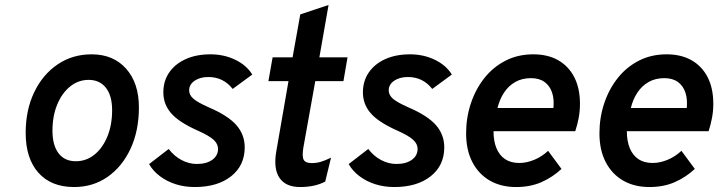

<svg xmlns="http://www.w3.org/2000/svg" viewBox="-20 -742 2896 774"><path d="M278.5 12Q186.5 12 135 -45.5Q83.5 -103 83.5 -206.5Q83.5 -298.5 117.8 -370Q152 -441.5 212 -482.2Q272 -523 349.5 -523Q437 -523 488.5 -465Q540 -407 540 -309Q540 -215.5 506.5 -143Q473 -70.5 414 -29.2Q355 12 278.5 12ZM285.5 -92Q328 -92 361 -118.8Q394 -145.5 413 -192Q432 -238.5 432 -298Q432 -356 407 -388Q382 -420 337.5 -420Q295.5 -420 262.5 -393.2Q229.5 -366.5 210.5 -320.2Q191.5 -274 191.5 -215Q191.5 -156.5 216 -124.2Q240.5 -92 285.5 -92Z M765 12Q724.5 12 688.8 0.8Q653 -10.5 625 -31.5Q597 -52.5 581 -80.5L660 -141.5Q682 -112.5 712 -96.8Q742 -81 773.5 -81Q812.5 -81 835.8 -97.8Q859 -114.5 859 -142Q859 -162 840.8 -178.8Q822.5 -195.5 774 -217Q700.5 -250 669.5 -286Q638.5 -322 638.5 -369.5Q638.5 -415.5 662.2 -450Q686 -484.5 728.8 -503.8Q771.5 -523 828.5 -523Q883 -523 928.5 -501Q974 -479 997 -441.5L918 -383.5Q880.5 -431.5 820 -431.5Q786.5 -431.5 764.5 -416.5Q742.5 -401.5 742.5 -377.5Q742.5 -359.5 758.8 -344.8Q775 -330 821 -309.5Q899.5 -276 933 -237.5Q966.5 -199 966.5 -148Q966.5 -75 911.8 -31.5Q857 12 765 12Z M1190 12Q1131.5 12 1106.5 -25.2Q1081.5 -62.5 1094 -133L1143 -415H1062L1079 -511H1159.5L1190.5 -684L1304.5 -722L1267.5 -511H1381L1364.5 -415H1251L1203 -147.5Q1197 -111.5 1204.2 -98Q1211.5 -84.5 1237 -84.5Q1255 -84.5 1272.5 -89.5Q1290 -94.5 1314.5 -106.5L1291 -10Q1249.5 12 1190 12Z M1569.5 12Q1529 12 1493.2 0.8Q1457.5 -10.5 1429.5 -31.5Q1401.5 -52.5 1385.5 -80.5L1464.5 -141.5Q1486.5 -112.5 1516.5 -96.8Q1546.5 -81 1578 -81Q1617 -81 1640.2 -97.8Q1663.5 -114.5 1663.5 -142Q1663.5 -162 1645.2 -178.8Q1627 -195.5 1578.5 -217Q1505 -250 1474 -286Q1443 -322 1443 -369.5Q1443 -415.5 1466.8 -450Q1490.5 -484.5 1533.2 -503.8Q1576 -523 1633 -523Q1687.5 -523 1733 -501Q1778.5 -479 1801.5 -441.5L1722.5 -383.5Q1685 -431.5 1624.5 -431.5Q1591 -431.5 1569 -416.5Q1547 -401.5 1547 -377.5Q1547 -359.5 1563.2 -344.8Q1579.5 -330 1625.5 -309.5Q1704 -276 1737.5 -237.5Q1771 -199 1771 -148Q1771 -75 1716.2 -31.5Q1661.5 12 1569.5 12Z M2060.5 12Q1999.5 12 1954.2 -14.2Q1909 -40.5 1884 -89Q1859 -137.5 1859 -204.5Q1859 -267.5 1878 -324.8Q1897 -382 1932.2 -426.8Q1967.5 -471.5 2017.5 -497.2Q2067.5 -523 2130 -523Q2188.5 -523 2230.5 -499Q2272.5 -475 2295.2 -430.5Q2318 -386 2318 -323.5Q2318 -294 2312.8 -266.5Q2307.5 -239 2299 -213H1969.5Q1969.5 -173 1981.5 -144.2Q1993.5 -115.5 2016.5 -100.2Q2039.5 -85 2073.5 -85Q2103 -85 2133.8 -97.8Q2164.5 -110.5 2189.5 -134L2243.5 -61Q2207.5 -27.5 2162.8 -7.8Q2118 12 2060.5 12ZM1985.5 -306.5H2211Q2214.5 -342 2205.5 -369Q2196.5 -396 2175.2 -411.5Q2154 -427 2120.5 -427Q2084.5 -427 2057.2 -411.5Q2030 -396 2012 -368.8Q1994 -341.5 1985.5 -306.5Z M2598 12Q2537 12 2491.8 -14.2Q2446.5 -40.5 2421.5 -89Q2396.5 -137.5 2396.5 -204.5Q2396.5 -267.5 2415.5 -324.8Q2434.5 -382 2469.8 -426.8Q2505 -471.5 2555 -497.2Q2605 -523 2667.5 -523Q2726 -523 2768 -499Q2810 -475 2832.8 -430.5Q2855.5 -386 2855.5 -323.5Q2855.5 -294 2850.2 -266.5Q2845 -239 2836.5 -213H2507Q2507 -173 2519 -144.2Q2531 -115.5 2554 -100.2Q2577 -85 2611 -85Q2640.5 -85 2671.2 -97.8Q2702 -110.5 2727 -134L2781 -61Q2745 -27.5 2700.2 -7.8Q2655.5 12 2598 12ZM2523 -306.5H2748.5Q2752 -342 2743 -369Q2734 -396 2712.8 -411.5Q2691.5 -427 2658 -427Q2622 -427 2594.8 -411.5Q2567.5 -396 2549.5 -368.8Q2531.5 -341.5 2523 -306.5Z"/></svg>

Font: Overpass SemiBold
Style: Italic
Weight: 600
Italic angle: -10°
Designer: Delve Withrington, Dave Bailey, Thomas Jockin
Foundry: Delve Fonts LLC
Version: Version 4.000